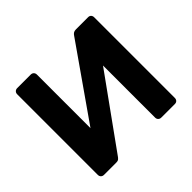

<svg xmlns="http://www.w3.org/2000/svg" viewBox="-163 -898 1095 1095"><g transform="rotate(-45 384.5 -350.0)"><path d="M99 0Q88 0 81 -7Q74 -14 74 -25V-675Q74 -686 81 -693Q88 -700 99 -700H208Q219 -700 226 -693Q233 -686 233 -675V-243L540 -682Q545 -690 552.5 -695Q560 -700 572 -700H671Q682 -700 688.5 -693Q695 -686 695 -675V-25Q695 -14 688.5 -7Q682 0 671 0H561Q550 0 543 -7Q536 -14 536 -25V-445L229 -18Q225 -12 218.5 -6Q212 0 198 0Z"/></g></svg>

Font: Fz Rubik SemBd
Style: Regular
Weight: 600
Designer: Hubert and Fischer
Foundry: Hubert and Fischer
Version: Vit hóa bi FontZin.com